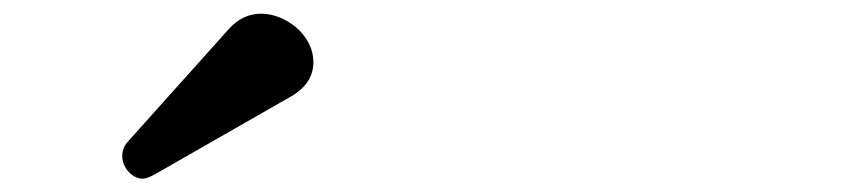

<svg xmlns="http://www.w3.org/2000/svg" viewBox="-20 -718 1244 283"><path d="M169.4 -510.3 316.9 -674.8Q337.4 -697.8 364.7 -697.8Q378.9 -697.8 392.6 -692.1Q406.2 -686.5 417.2 -677Q428.2 -667.5 435.1 -654.3Q441.9 -641.1 441.9 -626.5Q441.9 -594.7 408.7 -575.7L208 -460.9Q202.6 -458 198.2 -456.3Q193.8 -454.6 189.5 -454.6Q185.1 -454.6 179.9 -457Q174.8 -459.5 170.4 -463.9Q166 -468.3 163.1 -474.6Q160.2 -481 160.2 -488.3Q160.2 -500.5 169.4 -510.3Z"/></svg>

Font: Erica Type
Style: Italic
Weight: 400
Monospace: yes
Designer: Peter Wiegel
Foundry: Peter Wiegel
Version: Version 1.000 2010 initial release